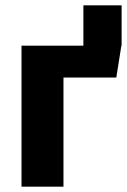

<svg xmlns="http://www.w3.org/2000/svg" viewBox="-20 -703 478 723"><path d="M438 -683V-531H437L418 -411H219V0H61V-531H294V-683Z"/></svg>

Font: Fira Sans
Style: Bold
Weight: 700
Designer: bBox Type GmbH & Carrois Corporate GbR & Edenspiekermann AG
Foundry: bBox Type GmbH & Carrois Corporate GbR & Edenspiekermann AG
Version: Version 4.301;PS 004.301;hotconv 1.0.88;makeotf.lib2.5.64775